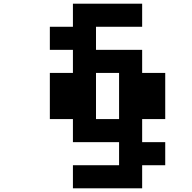

<svg xmlns="http://www.w3.org/2000/svg" viewBox="-20 -895 1040 1040"><path d="M375 -875H750V-750H500V-625H750V-500H875V-250H750V-125H875V0H750V125H375V0H625V-125H375V-250H250V-500H375V-625H250V-750H375ZM500 -500V-250H625V-500Z"/></svg>

Font: Dogica
Style: Bold
Weight: 700
Monospace: yes
Designer: Roberto Mocci
Version: Version 001.000